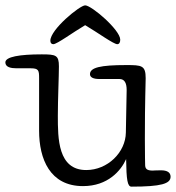

<svg xmlns="http://www.w3.org/2000/svg" viewBox="-41 -675 657 717"><path d="M429 -180C428 -106 361 -40 281 -40C175 -40 175 -158 175 -243C175 -302 179 -392 179 -427C179 -469 168 -472 115 -472C32 -472 -21 -463 -21 -442C-21 -424 0 -420 20 -420H73C104 -420 105 -412 105 -382V-187C105 -82 145 20 269 20C362 20 411 -38 430 -81C431 -3 435 22 450 22C561 22 596 11 596 -15C596 -30 585 -39 560 -39C539 -39 534 -38 529 -38C506 -38 501 -46 501 -60C501 -65 500 -90 500 -156C500 -308 503 -355 503 -383C503 -431 488 -432 430 -432C335 -432 295 -423 295 -398C295 -386 308 -380 329 -380H405C424 -380 432 -365 432 -339ZM397 -510C405 -510 408 -518 408 -527C408 -563 301 -655 277 -655C257 -655 147 -565 147 -523C147 -515 151 -510 158 -510C172 -510 231 -554 277 -581C323 -554 383 -510 397 -510Z"/></svg>

Font: Life Savers
Style: Bold
Weight: 700
Designer: Pablo Impallari, Rodrigo Fuenzalida, Brenda Gallo
Foundry: Pablo Impallari, Rodrigo Fuenzalida, Brenda Gallo
Version: Version 3.000